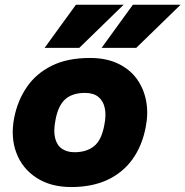

<svg xmlns="http://www.w3.org/2000/svg" viewBox="-20 -765 767 794"><path d="M274.8 8.5Q189.5 8.5 130.8 -29.8Q72.1 -68 47.7 -132.8Q23.2 -197.5 38.7 -278Q52.7 -349 90.9 -404.9Q129.1 -460.9 193.8 -493.1Q258.4 -525.3 352.3 -525.3Q418.7 -525.3 467.4 -502.3Q516.1 -479.3 545.3 -439.3Q574.5 -399.3 584.3 -347.8Q594 -296.3 582.5 -238.9Q568 -162.5 528.1 -106.7Q488.1 -51 424.5 -21.3Q360.8 8.5 274.8 8.5ZM287.8 -135.5Q337.5 -135.5 368.6 -160.2Q399.7 -184.8 411.2 -246.9Q419.7 -287.9 413.4 -317.8Q407.2 -347.6 386.8 -364.2Q366.5 -380.8 331.3 -380.8Q279.6 -380.8 250 -354.7Q220.4 -328.5 209.4 -268.5Q200.4 -222.4 208.2 -192.8Q216 -163.2 237.1 -149.3Q258.2 -135.5 287.8 -135.5ZM164.4 -567 294 -745.5H491.3L307.8 -567ZM400.1 -567 529.6 -745.5H726.9L543.4 -567Z"/></svg>

Font: REM Medium
Style: Italic
Weight: 500
Italic angle: -11°
Designer: Octavio Pardo
Foundry: Ashler Design
Version: Version 1.005;gftools[0.9.28]